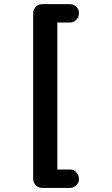

<svg xmlns="http://www.w3.org/2000/svg" viewBox="-20 -772 540 924"><path d="M316.9 132.3H183.1Q164.6 132.3 152.1 119.4Q139.6 106.4 139.6 88.4V-708Q139.6 -726.1 152.1 -739Q164.6 -752 183.1 -752H316.9Q335 -752 347.4 -739Q359.9 -726.1 359.9 -712.4Q359.9 -698.7 356.4 -690.7Q353 -682.6 347.2 -676.8Q334 -663.6 316.9 -663.6H255.9V43.9H316.9Q334 43.9 343.5 53.5Q353 63 356.4 71Q359.9 79.1 359.9 92.8Q359.9 106.4 347.4 119.4Q335 132.3 316.9 132.3Z"/></svg>

Font: Supermercado
Style: Regular
Weight: 400
Designer: James Grieshaber
Foundry: James Grieshaber
Version: Version 1.002